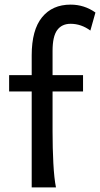

<svg xmlns="http://www.w3.org/2000/svg" viewBox="-20 -811 433 831"><path d="M117.2 -571.3Q117.2 -681.2 161.9 -736.1Q206.5 -791 285.6 -791Q344.7 -791 393.1 -756.8L371.1 -678.7Q331.5 -708 285.6 -708Q247.6 -708 227.5 -680.7Q207.5 -653.3 207.5 -590.8Q207.5 -575.2 207.5 -539.6Q207.5 -503.9 207.5 -458.7Q207.5 -413.6 207.5 -368.9Q207.5 -324.2 207.5 -289.6Q207.5 -254.9 207.5 -241.2Q207.5 -170.4 210.9 -104.5Q214.4 -38.6 222.2 0H117.2Q117.2 -68.4 117.2 -143.6Q117.2 -218.8 117.2 -290.8Q117.2 -362.8 117.2 -423.1Q117.2 -483.4 117.2 -522.9Q117.2 -562.5 117.2 -571.3ZM19.5 -415V-485.8H339.4V-415Z"/></svg>

Font: Andika LitF DSA DSG
Style: Regular
Weight: 400
Designer: Victor Gaultney, Annie Olsen, Julie Remington, Don Collingsworth, Eric Hays, Becca Hirsbrunner
Foundry: SIL International
Version: Version 6.200 ; LitF DSA DSG; ttfautohint (v1.8.3.10-c5d8)